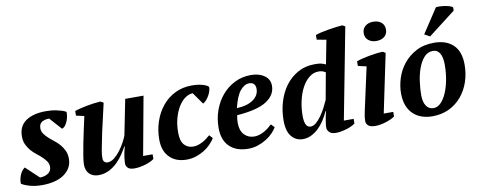

<svg xmlns="http://www.w3.org/2000/svg" viewBox="-66 -1073 3482 1394"><g transform="rotate(-10 1675.0 -376.5)"><path d="M229 -110Q229 -132 217 -149.5Q205 -167 187 -184Q169 -201 147.5 -217.5Q126 -234 108 -255Q90 -276 78 -301.5Q66 -327 66 -361Q66 -437 120.5 -474.5Q175 -512 269 -512Q285 -512 304.5 -510.5Q324 -509 344 -505Q364 -501 382.5 -495.5Q401 -490 416 -481Q417 -470 414.5 -452.5Q412 -435 405.5 -417.5Q399 -400 388.5 -385.5Q378 -371 363 -366L283 -455Q251 -455 229.5 -442Q208 -429 208 -396Q208 -374 220.5 -356Q233 -338 251 -321.5Q269 -305 291 -288Q313 -271 331 -250.5Q349 -230 361.5 -204Q374 -178 374 -144Q374 -106 357 -77Q340 -48 310.5 -28Q281 -8 240 2Q199 12 151 12Q100 12 59.5 0.5Q19 -11 -1 -25Q-2 -57 10.5 -88Q23 -119 47 -136L144 -45Q177 -45 203 -61Q229 -77 229 -110Z M978 -69V-35Q968 -27 951.5 -19Q935 -11 915.5 -5Q896 1 874.5 5Q853 9 832 9Q796 9 782.5 -5.5Q769 -20 769 -36Q769 -54 773 -86Q777 -118 789 -160H785Q772 -136 752 -106Q732 -76 705 -49.5Q678 -23 643 -5.5Q608 12 566 12Q525 12 499.5 -12.5Q474 -37 474 -82Q474 -104 480.5 -145Q487 -186 496.5 -234.5Q506 -283 517.5 -334.5Q529 -386 538 -429L479 -442V-476Q495 -482 519 -488Q543 -494 569 -499Q595 -504 622 -507.5Q649 -511 671 -512L693 -500Q677 -425 660.5 -357.5Q644 -290 630 -215Q625 -191 619.5 -162Q614 -133 614 -104Q614 -86 623.5 -77Q633 -68 647 -68Q672 -68 696.5 -87.5Q721 -107 741.5 -134.5Q762 -162 777.5 -191Q793 -220 800 -239L852 -500H987L908 -69Z M1429 -109Q1416 -88 1395 -66Q1374 -44 1346.5 -27Q1319 -10 1286 1Q1253 12 1216 12Q1137 12 1090.5 -35Q1044 -82 1044 -166Q1044 -236 1065.5 -299Q1087 -362 1126 -409.5Q1165 -457 1220.5 -484.5Q1276 -512 1344 -512Q1389 -512 1422.5 -502.5Q1456 -493 1467 -480Q1468 -469 1463.5 -452.5Q1459 -436 1450 -419.5Q1441 -403 1428.5 -388.5Q1416 -374 1403 -368L1342 -455Q1315 -455 1287.5 -436.5Q1260 -418 1238 -383.5Q1216 -349 1202 -300.5Q1188 -252 1188 -191Q1188 -130 1213 -101.5Q1238 -73 1280 -73Q1300 -73 1318.5 -79.5Q1337 -86 1353 -95Q1369 -104 1382.5 -114.5Q1396 -125 1406 -134Z M1885 -109Q1874 -89 1853 -67.5Q1832 -46 1804 -28.5Q1776 -11 1742 0.5Q1708 12 1671 12Q1582 12 1532.5 -36.5Q1483 -85 1483 -174Q1483 -243 1505 -304Q1527 -365 1566.5 -411.5Q1606 -458 1660.5 -485Q1715 -512 1780 -512Q1840 -512 1879 -484.5Q1918 -457 1918 -409Q1918 -341 1850.5 -297Q1783 -253 1632 -242Q1629 -228 1627.5 -213.5Q1626 -199 1626 -186Q1626 -129 1655 -98.5Q1684 -68 1729 -68Q1748 -68 1767 -74Q1786 -80 1803.5 -90Q1821 -100 1835.5 -111.5Q1850 -123 1861 -134ZM1757 -455Q1723 -455 1691.5 -418Q1660 -381 1639 -293Q1713 -295 1758.5 -326Q1804 -357 1804 -407Q1804 -427 1793.5 -441Q1783 -455 1757 -455Z M2143 -68Q2164 -68 2184.5 -85.5Q2205 -103 2223.5 -129Q2242 -155 2257.5 -185Q2273 -215 2284 -240L2320 -437Q2307 -445 2295.5 -448.5Q2284 -452 2268 -452Q2230 -452 2198.5 -426.5Q2167 -401 2145 -359.5Q2123 -318 2111 -264.5Q2099 -211 2099 -155Q2099 -68 2143 -68ZM2268 -159Q2253 -124 2232.5 -93Q2212 -62 2187.5 -39Q2163 -16 2134 -2Q2105 12 2073 12Q2022 12 1989.5 -27Q1957 -66 1957 -145Q1957 -216 1976.5 -281.5Q1996 -347 2033.5 -397.5Q2071 -448 2125.5 -478.5Q2180 -509 2250 -509Q2283 -509 2298.5 -505Q2314 -501 2331 -493L2365 -669L2296 -682V-716Q2311 -722 2337 -728Q2363 -734 2392.5 -739Q2422 -744 2450.5 -747.5Q2479 -751 2497 -752L2517 -741L2388 -69H2460V-35Q2450 -27 2433.5 -19Q2417 -11 2397.5 -5Q2378 1 2357 5Q2336 9 2318 9Q2283 9 2268 -7Q2253 -23 2253 -40Q2253 -57 2258 -89Q2263 -121 2272 -159Z M2557 -442V-476Q2572 -482 2597 -488.5Q2622 -495 2650 -500Q2678 -505 2705.5 -508.5Q2733 -512 2754 -512L2772 -500L2682 -69H2752V-35Q2739 -26 2721.5 -18Q2704 -10 2684.5 -4Q2665 2 2645 5.5Q2625 9 2607 9Q2569 9 2554.5 -5.5Q2540 -20 2540 -37Q2540 -57 2543 -76Q2546 -95 2551 -118L2619 -428ZM2640 -667Q2640 -701 2663 -720Q2686 -739 2721 -739Q2759 -739 2781.5 -720Q2804 -701 2804 -667Q2804 -635 2781.5 -616Q2759 -597 2721 -597Q2686 -597 2663 -616Q2640 -635 2640 -667Z M2831 -192Q2831 -246 2849 -302.5Q2867 -359 2904 -405.5Q2941 -452 2997.5 -482Q3054 -512 3130 -512Q3220 -512 3271 -463Q3322 -414 3322 -317Q3322 -251 3302 -191.5Q3282 -132 3244 -86.5Q3206 -41 3151.5 -14.5Q3097 12 3027 12Q2985 12 2949 -0.5Q2913 -13 2886.5 -38.5Q2860 -64 2845.5 -102Q2831 -140 2831 -192ZM3113 -455Q3073 -455 3046.5 -425Q3020 -395 3003.5 -349.5Q2987 -304 2980 -251Q2973 -198 2973 -153Q2973 -102 2992.5 -73.5Q3012 -45 3046 -45Q3075 -45 3099.5 -69.5Q3124 -94 3142 -135.5Q3160 -177 3170 -230.5Q3180 -284 3180 -342Q3180 -397 3162.5 -426Q3145 -455 3113 -455ZM3189 -763Q3197 -765 3215.5 -764.5Q3234 -764 3254 -761Q3274 -758 3290.5 -752.5Q3307 -747 3312 -741V-717L3111 -562L3071 -584Z"/></g></svg>

Font: PT Serif
Style: Bold Italic
Weight: 700
Italic angle: -12°
Designer: A.Korolkova, O.Umpeleva, V.Yefimov
Foundry: ParaType Ltd
Version: Version 1.000W OFL